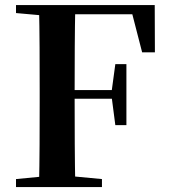

<svg xmlns="http://www.w3.org/2000/svg" viewBox="-20 -761 688 781"><path d="M45.1 0V-32.6L198.2 -47.3H238.9L394.7 -32.6V0ZM138.6 0Q140.6 -85.2 141 -171.8Q141.4 -258.5 141.4 -346.1V-393.6Q141.4 -481.3 141 -567.7Q140.6 -654.1 138.6 -740.5H286.3Q284.6 -655.6 284.1 -567.7Q283.6 -479.8 283.6 -387.2V-359.2Q283.6 -263 284.1 -174.8Q284.6 -86.6 286.3 0ZM212.6 -359.5V-394.7H461.2V-359.5ZM449.1 -252 434.6 -363.5V-392.9L449.1 -500.1H494.2V-252ZM45.1 -707.9V-740.5H212.6V-694.2H198.2ZM558.2 -548 509.1 -738.4 581.3 -702.9H212.6V-740.5H609.4L610.1 -548Z"/></svg>

Font: Noto Serif TC
Style: Regular
Weight: 200
Designer: Ryoko NISHIZUKA 西塚涼子 (kana & ideographs); Frank Grießhammer (Latin, Greek & Cyrillic); Wenlong ZHANG 张文龙 (bopomofo); San
Foundry: Adobe
Version: Version 2.001;hotconv 1.1.0;makeotfexe 2.6.0